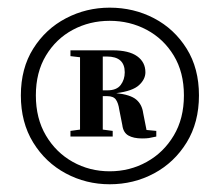

<svg xmlns="http://www.w3.org/2000/svg" viewBox="-20 -829 571 499"><path d="M73.2 -581.1Q73.2 -521 99.4 -476.8Q125.5 -432.6 169.2 -408.2Q212.9 -383.8 265.1 -383.8Q317.4 -383.8 361.3 -408.2Q405.3 -432.6 431.6 -476.8Q458 -521 458 -581.1Q458 -641.1 431.6 -684.6Q405.3 -728 361.3 -751.5Q317.4 -774.9 265.1 -774.9Q212.9 -774.9 169.2 -751.5Q125.5 -728 99.4 -684.6Q73.2 -641.1 73.2 -581.1ZM34.2 -581.1Q34.2 -651.4 66.4 -702.6Q98.6 -753.9 151.4 -781.5Q204.1 -809.1 265.1 -809.1Q327.6 -809.1 380.4 -781.5Q433.1 -753.9 465.1 -702.6Q497.1 -651.4 497.1 -581.1Q497.1 -510.7 465.1 -458.7Q433.1 -406.7 380.4 -378.4Q327.6 -350.1 265.1 -350.1Q203.6 -350.1 150.9 -378.4Q98.1 -406.7 66.2 -458.7Q34.2 -510.7 34.2 -581.1ZM188 -474.1H163.1V-488.8L188 -492.2V-680.2L163.1 -683.1V-698.2H272.9Q314.9 -698.2 336.4 -682.9Q357.9 -667.5 357.9 -641.1Q357.9 -623 341.3 -607.7Q324.7 -592.3 282.2 -586.9Q318.8 -583 334 -570.3Q349.1 -557.6 352.1 -535.2L360.8 -491.2L386.2 -488.8V-474.1Q373 -471.2 366.9 -470.2Q360.8 -469.2 349.1 -469.2Q327.1 -469.2 313.7 -476.8Q300.3 -484.4 297.9 -503.9L290 -543.9Q287.6 -561 281.2 -570.1Q274.9 -579.1 258.8 -579.1H247.1V-492.2L272.9 -488.8V-474.1ZM247.1 -682.1V-594.2H258.8Q283.2 -594.2 293.7 -608.2Q304.2 -622.1 304.2 -641.1Q304.2 -682.1 257.8 -682.1Z"/></svg>

Font: Source Han Serif TW Heavy
Style: Regular
Weight: 900
Designer: Ryoko NISHIZUKA Ë•øÂ°öÊ∂ºÂ≠ê (kana & ideographs); Frank Grie√ühammer (Latin, Greek & Cyrillic); Wenlong ZHANG Âº†ÊñáÈæô 
Foundry: Adobe
Version: Version 2.003;hotconv 1.1.1;makeotfexe 2.6.0